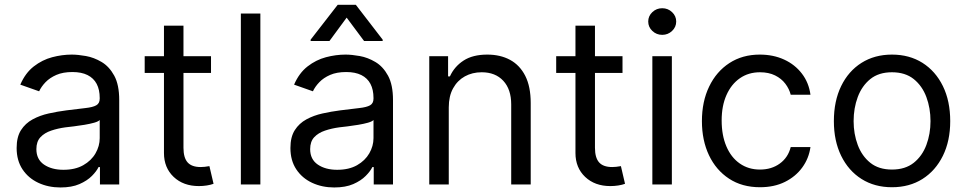

<svg xmlns="http://www.w3.org/2000/svg" viewBox="-20 -785 4114 817"><path d="M237.3 12.7Q185.5 12.7 143.1 -7.1Q100.6 -26.9 75.7 -64.5Q50.8 -102.1 50.8 -155.3Q50.8 -202.1 69.3 -231.2Q87.9 -260.3 118.9 -277.1Q149.9 -293.9 187.3 -302.2Q224.6 -310.5 262.7 -315.4Q312.5 -321.8 343.8 -325.2Q375 -328.6 389.6 -336.9Q404.3 -345.2 404.3 -365.2V-368.2Q404.3 -403.3 391.4 -428Q378.4 -452.6 352.5 -465.6Q326.7 -478.5 288.1 -478.5Q248 -478.5 220 -466.3Q191.9 -454.1 173.8 -435.3Q155.8 -416.5 146.5 -396.5L66.4 -424.8Q87.9 -474.6 123.8 -502.4Q159.7 -530.3 201.9 -541.5Q244.1 -552.7 285.2 -552.7Q311.5 -552.7 345.7 -546.6Q379.9 -540.5 412.4 -521.2Q444.8 -502 466.1 -463.1Q487.3 -424.3 487.3 -359.4V0H405.3V-74.2H399.4Q391.1 -56.6 371.1 -36.4Q351.1 -16.1 318.1 -1.7Q285.2 12.7 237.3 12.7ZM250 -62.5Q299.8 -62.5 334.2 -82Q368.7 -101.6 386.5 -132.6Q404.3 -163.6 404.3 -197.3V-274.4Q398.9 -268.1 380.9 -262.9Q362.8 -257.8 339.4 -253.9Q315.9 -250 293.9 -247.3Q272 -244.6 258.8 -243.2Q226.1 -238.8 197.8 -229.2Q169.4 -219.7 152.1 -201.2Q134.8 -182.6 134.8 -150.4Q134.8 -106.9 167.2 -84.7Q199.7 -62.5 250 -62.5Z M877.9 -545.9V-474.6H595.7V-545.9ZM677.7 -675.8H760.7V-156.2Q760.7 -113.8 778.3 -94Q795.9 -74.2 834 -74.2Q842.3 -74.2 851.3 -75.2Q860.4 -76.2 871.1 -78.1L888.7 -2.9Q877 1.5 860.1 4.2Q843.3 6.8 826.2 6.8Q760.3 6.8 719 -32.2Q677.7 -71.3 677.7 -133.8Z M1087.9 -727.5V0H1004.9V-727.5Z M1402.3 12.7Q1350.6 12.7 1308.1 -7.1Q1265.6 -26.9 1240.7 -64.5Q1215.8 -102.1 1215.8 -155.3Q1215.8 -202.1 1234.4 -231.2Q1252.9 -260.3 1283.9 -277.1Q1314.9 -293.9 1352.3 -302.2Q1389.6 -310.5 1427.7 -315.4Q1477.5 -321.8 1508.8 -325.2Q1540 -328.6 1554.7 -336.9Q1569.3 -345.2 1569.3 -365.2V-368.2Q1569.3 -403.3 1556.4 -428Q1543.5 -452.6 1517.6 -465.6Q1491.7 -478.5 1453.1 -478.5Q1413.1 -478.5 1385 -466.3Q1356.9 -454.1 1338.9 -435.3Q1320.8 -416.5 1311.5 -396.5L1231.4 -424.8Q1252.9 -474.6 1288.8 -502.4Q1324.7 -530.3 1366.9 -541.5Q1409.2 -552.7 1450.2 -552.7Q1476.6 -552.7 1510.7 -546.6Q1544.9 -540.5 1577.4 -521.2Q1609.9 -502 1631.1 -463.1Q1652.3 -424.3 1652.3 -359.4V0H1570.3V-74.2H1564.5Q1556.2 -56.6 1536.1 -36.4Q1516.1 -16.1 1483.2 -1.7Q1450.2 12.7 1402.3 12.7ZM1415 -62.5Q1464.8 -62.5 1499.3 -82Q1533.7 -101.6 1551.5 -132.6Q1569.3 -163.6 1569.3 -197.3V-274.4Q1564 -268.1 1545.9 -262.9Q1527.8 -257.8 1504.4 -253.9Q1481 -250 1459 -247.3Q1437 -244.6 1423.8 -243.2Q1391.1 -238.8 1362.8 -229.2Q1334.5 -219.7 1317.1 -201.2Q1299.8 -182.6 1299.8 -150.4Q1299.8 -106.9 1332.3 -84.7Q1364.7 -62.5 1415 -62.5ZM1529.3 -610.4 1455.1 -710 1381.8 -610.4H1301.8V-616.2L1417 -764.6H1494.1L1608.4 -616.2V-610.4Z M1889.6 -328.1V0H1806.6V-545.9H1886.7V-460H1894.5Q1913.6 -502 1952.6 -527.3Q1991.7 -552.7 2053.7 -552.7Q2108.9 -552.7 2150.4 -530.3Q2191.9 -507.8 2215.1 -462.2Q2238.3 -416.5 2238.3 -346.7V0H2155.3V-340.8Q2155.3 -404.8 2121.6 -441.2Q2087.9 -477.5 2029.8 -477.5Q1989.7 -477.5 1958 -460Q1926.3 -442.4 1908 -409.2Q1889.6 -376 1889.6 -328.1Z M2628.9 -545.9V-474.6H2346.7V-545.9ZM2428.7 -675.8H2511.7V-156.2Q2511.7 -113.8 2529.3 -94Q2546.9 -74.2 2585 -74.2Q2593.3 -74.2 2602.3 -75.2Q2611.3 -76.2 2622.1 -78.1L2639.6 -2.9Q2627.9 1.5 2611.1 4.2Q2594.2 6.8 2577.1 6.8Q2511.2 6.8 2470 -32.2Q2428.7 -71.3 2428.7 -133.8Z M2755.9 0V-545.9H2838.9V0ZM2797.9 -636.7Q2773.4 -636.7 2755.9 -653.3Q2738.3 -669.9 2738.3 -693.4Q2738.3 -716.8 2755.9 -733.4Q2773.4 -750 2797.9 -750Q2822.3 -750 2839.8 -733.4Q2857.4 -716.8 2857.4 -693.4Q2857.4 -669.9 2839.8 -653.3Q2822.3 -636.7 2797.9 -636.7Z M3213.9 11.7Q3137.7 11.7 3082.3 -24.7Q3026.9 -61 2996.8 -124.5Q2966.8 -188 2966.8 -269.5Q2966.8 -353 2997.6 -416.7Q3028.3 -480.5 3083.7 -516.6Q3139.2 -552.7 3212.9 -552.7Q3270.5 -552.7 3316.7 -531.5Q3362.8 -510.3 3392.3 -471.7Q3421.9 -433.1 3428.7 -381.8H3344.7Q3338.4 -406.7 3321.8 -428.7Q3305.2 -450.7 3278.1 -464.1Q3251 -477.5 3213.9 -477.5Q3165 -477.5 3128.4 -452.1Q3091.8 -426.8 3071.3 -380.6Q3050.8 -334.5 3050.8 -272.5Q3050.8 -209.5 3070.8 -162.4Q3090.8 -115.2 3127.7 -89.4Q3164.6 -63.5 3213.9 -63.5Q3263.2 -63.5 3298.3 -89.1Q3333.5 -114.7 3344.7 -159.2H3428.7Q3421.9 -110.8 3393.8 -72.3Q3365.7 -33.7 3320.1 -11Q3274.4 11.7 3213.9 11.7Z M3775.4 11.7Q3701.7 11.7 3646 -23.4Q3590.3 -58.6 3559.3 -122.1Q3528.3 -185.5 3528.3 -269.5Q3528.3 -355 3559.3 -418.7Q3590.3 -482.4 3646 -517.6Q3701.7 -552.7 3775.4 -552.7Q3849.6 -552.7 3905.3 -517.6Q3960.9 -482.4 3992.2 -418.7Q4023.4 -355 4023.4 -269.5Q4023.4 -185.5 3992.2 -122.1Q3960.9 -58.6 3905.3 -23.4Q3849.6 11.7 3775.4 11.7ZM3775.4 -63.5Q3832 -63.5 3868.2 -92.3Q3904.3 -121.1 3921.9 -168.2Q3939.5 -215.3 3939.5 -269.5Q3939.5 -324.7 3921.9 -372.1Q3904.3 -419.4 3868.2 -448.5Q3832 -477.5 3775.4 -477.5Q3719.2 -477.5 3683.3 -448.5Q3647.5 -419.4 3629.9 -372.1Q3612.3 -324.7 3612.3 -269.5Q3612.3 -215.3 3629.9 -168.2Q3647.5 -121.1 3683.3 -92.3Q3719.2 -63.5 3775.4 -63.5Z"/></svg>

Font: Inter
Style: Regular
Weight: 400
Designer: Rasmus Andersson
Foundry: rsms
Version: Version 4.000;git-8c9346024